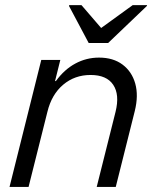

<svg xmlns="http://www.w3.org/2000/svg" viewBox="-20 -736 615 756"><path d="M17.5 0 142.5 -500H217.5L196.7 -416.7H200Q233.3 -462.5 276.7 -485.8Q320 -509.2 370 -509.2Q425.8 -509.2 462.5 -481.7Q499.2 -454.2 512.5 -407.1Q525.8 -360 510.8 -299.2L435.8 0H360.8L435 -295.8Q451.7 -363.3 425.8 -402.1Q400 -440.8 336.7 -440.8Q274.2 -440.8 228.8 -402.5Q183.3 -364.2 166.7 -295.8L92.5 0ZM329.2 -566.7 251.7 -712.5 252.5 -715.8H300.8L378.3 -625.8L502.5 -715.8H559.2L558.3 -712.5L405.8 -566.7Z"/></svg>

Font: Funnel Sans Light
Style: Italic
Weight: 300
Italic angle: -14.036°
Designer: NORD ID, Kristian Moeller
Foundry: Dicotype
Version: Version 1.000